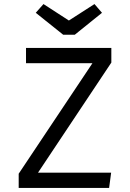

<svg xmlns="http://www.w3.org/2000/svg" viewBox="-20 -925 640 945"><path d="M445 -905 482 -862 348 -754H291L156 -862L194 -905L319 -824ZM167 -75H527L517 0H72V-70L435 -614H108V-689H528V-617Z"/></svg>

Font: Fira Mono
Style: Regular
Weight: 400
Designer: Carrois Corporate & Edenspiekermann AG
Foundry: Carrois Corporate GbR & Edenspiekermann AG
Version: Version 3.206;PS 003.206;hotconv 1.0.70;makeotf.lib2.5.58329